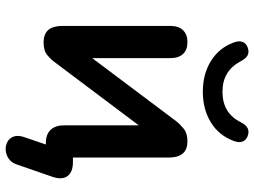

<svg xmlns="http://www.w3.org/2000/svg" viewBox="-129 -622 892 674"><g transform="rotate(90 317.0 -285.0)"><path d="M557 103Q551 121 537 130.5Q523 140 507 141Q491 142 478 135Q465 128 459.5 113.5Q454 99 461 77L506 -55V0H482Q452 0 436 -16.5Q420 -33 420 -64V-362H447L199 -32Q189 -18 173.5 -5Q158 8 129 8Q110 8 97 1Q84 -6 77.5 -21Q71 -36 71 -59V-437Q71 -466 86 -481.5Q101 -497 128 -497Q155 -497 169.5 -481.5Q184 -466 184 -437V-128H158L405 -457Q416 -471 432 -484Q448 -497 476 -497Q495 -497 507.5 -490Q520 -483 526.5 -468.5Q533 -454 533 -431V-84L521 -95H549Q584 -95 598 -76Q612 -57 601 -24ZM302 -551Q240 -551 194 -579.5Q148 -608 129 -660Q122 -679 127.5 -691.5Q133 -704 148 -709Q163 -714 174.5 -708Q186 -702 195 -684Q212 -652 238.5 -636Q265 -620 302 -620Q340 -620 366.5 -636Q393 -652 409 -684Q418 -702 429.5 -708Q441 -714 456 -709Q471 -704 476.5 -691.5Q482 -679 475 -660Q456 -608 410 -579.5Q364 -551 302 -551Z"/></g></svg>

Font: Nunito
Style: Bold
Weight: 700
Designer: Vernon Adams
Foundry: Vernon Adams
Version: Version 3.602